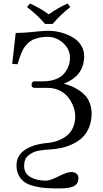

<svg xmlns="http://www.w3.org/2000/svg" viewBox="-20 -832 582 1084"><path d="M233.9 -696.8Q197.3 -742.2 132.8 -792L148.9 -812Q208 -786.1 254.9 -751Q312.5 -791 361.8 -812L377 -792Q326.7 -753.9 276.9 -696.8ZM255.9 12.2Q239.3 13.2 227.5 14.4Q215.8 15.6 197.5 19Q179.2 22.5 166.5 28.8Q153.8 35.2 141.4 44.7Q128.9 54.2 122.6 69.3Q116.2 84.5 116.2 104Q116.2 147.5 151.9 167.7Q187.5 188 238.8 188Q263.2 188 310.8 163.6Q358.4 139.2 382.8 139.2Q399.4 139.2 411.1 147.7Q422.9 156.2 422.9 174.8Q422.9 203.6 399.4 217.8Q376 231.9 312 231.9Q270 231.9 239 229.7Q208 227.5 174.8 219.5Q141.6 211.4 120.8 197.8Q100.1 184.1 86.7 159.7Q73.2 135.3 73.2 101.1Q73.2 46.4 120.1 14.4Q167 -17.6 248 -24.9Q276.4 -27.3 302 -36.1Q327.6 -44.9 351.8 -61.8Q376 -78.6 390.4 -107.9Q404.8 -137.2 404.8 -175.8Q404.8 -192.4 400.1 -212.2Q395.5 -231.9 383.5 -254.2Q371.6 -276.4 354.5 -294.2Q337.4 -312 309.8 -324Q282.2 -335.9 249 -335.9H175.8Q158.2 -335.9 158.2 -354Q158.2 -362.8 162.8 -367.9Q167.5 -373 175.8 -373H223.1Q265.6 -373 296.9 -385.7Q328.1 -398.4 344.2 -419.2Q360.4 -439.9 367.7 -461.4Q375 -482.9 375 -505.9Q375 -554.7 336.2 -589.4Q297.4 -624 249 -624Q223.1 -624 201.9 -619.4Q180.7 -614.7 165.8 -607.9Q150.9 -601.1 137.9 -588.1Q125 -575.2 117.4 -564.7Q109.9 -554.2 101.8 -535.2Q93.8 -516.1 89.8 -503.9Q85.9 -491.7 79.1 -469.2L48.8 -471.2L68.8 -646Q115.7 -646 169.9 -652.1Q224.1 -658.2 251 -658.2Q286.6 -658.2 322 -649.2Q357.4 -640.1 387.7 -623Q418 -606 436.5 -578.1Q455.1 -550.3 455.1 -516.1Q455.1 -402.8 339.8 -359.9Q363.8 -353 383.8 -345Q403.8 -336.9 425.5 -322.8Q447.3 -308.6 462.4 -291.5Q477.5 -274.4 487.3 -248.5Q497.1 -222.7 497.1 -191.9Q497.1 -148.4 483.2 -113.8Q469.2 -79.1 446.3 -56.9Q423.3 -34.7 391.4 -19.3Q359.4 -3.9 326.4 3.2Q293.5 10.3 255.9 12.2Z"/></svg>

Font: Linux Biolinum
Style: Regular
Weight: 400
Designer: Philipp H. Poll
Foundry: Philipp H. Poll
Version: Version 0.6.4